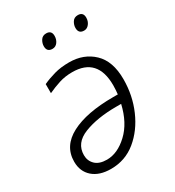

<svg xmlns="http://www.w3.org/2000/svg" viewBox="-177 -823 850 935"><g transform="rotate(-30 248.5 -355.0)"><path d="M172 10Q252 10 312.5 -39.5Q373 -89 407.5 -168.5Q442 -248 442 -339Q442 -440 388.5 -491Q335 -542 253 -542Q206 -542 169 -531.5Q132 -521 102 -507V-456Q134 -471 168 -482Q202 -493 242 -493Q384 -493 384 -338Q384 -325 383 -311.5Q382 -298 381 -288H355Q205 -288 119 -243Q33 -198 33 -110Q33 -55 70 -22.5Q107 10 172 10ZM177 -39Q134 -39 112 -60.5Q90 -82 90 -114Q90 -182 163.5 -211Q237 -240 345 -240H372Q350 -145 293.5 -92Q237 -39 177 -39ZM395 -639Q412 -639 423.5 -654Q435 -669 435 -689Q435 -720 405 -720Q384 -720 374 -704Q364 -688 364 -671Q364 -639 395 -639ZM217 -639Q235 -639 246 -654Q257 -669 257 -689Q257 -720 227 -720Q206 -720 196 -704Q186 -688 186 -671Q186 -639 217 -639Z"/></g></svg>

Font: Noto Sans UI Light
Style: Italic
Weight: 300
Italic angle: -12°
Designer: Monotype Design Team
Foundry: Monotype Imaging Inc.
Version: Version 1.901